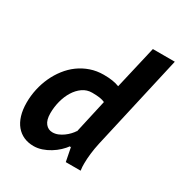

<svg xmlns="http://www.w3.org/2000/svg" viewBox="-163 -787 859 914"><g transform="rotate(30 267.0 -330.0)"><path d="M416.5 -154.8Q409.2 -121.6 405.8 -92Q402.3 -62.5 402.3 -37.6Q402.3 -27.3 402.6 -19.5Q402.8 -11.7 404.8 1H323.2L307.6 -78.1V-72.3H303.7V-75.2Q292.5 -59.6 275.9 -43.9Q259.3 -28.3 239 -15.9Q218.8 -3.4 196.3 4.2Q173.8 11.7 151.9 11.7Q121.6 11.7 97.4 1Q73.2 -9.8 55.9 -30.5Q38.6 -51.3 29.3 -81.8Q20 -112.3 20 -151.9Q20 -189.5 28.1 -226.1Q36.1 -262.7 51.3 -295.7Q66.4 -328.6 88.4 -356.9Q110.4 -385.3 138.4 -405.8Q166.5 -426.3 200.2 -438Q233.9 -449.7 272.5 -449.7Q299.8 -449.7 320.3 -446.5Q340.8 -443.4 358.4 -436.5L413.1 -672.4H533.7ZM337.4 -337.4Q326.2 -342.8 309.1 -345.5Q292 -348.1 267.1 -348.1Q238.3 -348.1 215.3 -332Q192.4 -315.9 176.3 -289.8Q160.2 -263.7 151.6 -230.7Q143.1 -197.8 143.1 -164.1Q143.1 -127 158.2 -108.4Q173.3 -89.8 196.8 -89.8Q212.4 -89.8 227.3 -95.9Q242.2 -102.1 255.1 -111.6Q268.1 -121.1 278.6 -132.3Q289.1 -143.6 295.4 -153.8L295.9 -151.9Z"/></g></svg>

Font: PT Astra Sans
Style: Bold Italic
Weight: 700
Italic angle: -16°
Designer: A.Korolkova, I. Chaeva
Foundry: ParaType Ltd
Version: Version 1.002W